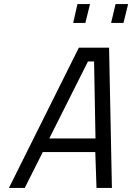

<svg xmlns="http://www.w3.org/2000/svg" viewBox="-20 -927 652 947"><path d="M341 -814 362 -907H424L401 -814ZM528 -814 550 -907H612L589 -814ZM24 0 369 -692H518L532 0H456L450 -177H191L102 0ZM414 -624 223 -244H451L444 -624Z"/></svg>

Font: Titillium Web
Style: Italic
Weight: 400
Italic angle: -13°
Version: Version 1.002;PS 57.000;hotconv 1.0.70;makeotf.lib2.5.55311